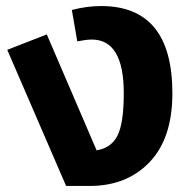

<svg xmlns="http://www.w3.org/2000/svg" viewBox="-20 -601 632 636"><path d="M315 -581Q551 -581 551 -292Q551 -143 475.5 -64Q400 15 277 15H199L4 -436L135 -487L300 -103Q349 -111 369.5 -152.5Q390 -194 390 -292Q390 -470 284 -470Q266 -470 236 -464L218 -568Q268 -581 315 -581Z"/></svg>

Font: FiraGO
Style: Bold
Weight: 700
Designer: bBox Type
Foundry: bBox Type GmbH
Version: Version 1.001;PS 001.001;hotconv 1.0.88;makeotf.lib2.5.64775